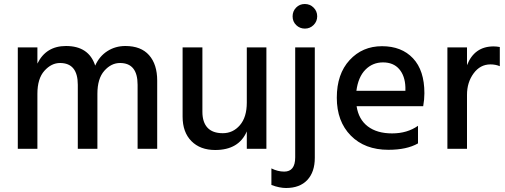

<svg xmlns="http://www.w3.org/2000/svg" viewBox="-20 -744 2527 960"><path d="M766 0H668V-320Q668 -429 580 -429Q536 -429 501.5 -390Q467 -351 467 -275V0H369V-320Q369 -429 280 -429Q237 -429 202 -390Q167 -351 167 -275V0H69V-507H167V-426Q210 -514 310 -514Q424 -514 456 -416Q477 -463 517 -488.5Q557 -514 607 -514Q685 -514 725.5 -468Q766 -422 766 -341Z M1312 0H1214V-87Q1174 6 1056 6Q981 6 937 -38.5Q893 -83 893 -161V-507H992V-185Q992 -133 1017.5 -105.5Q1043 -78 1094 -78Q1145 -78 1179.5 -118Q1214 -158 1214 -231V-507H1312Z M1504 -724Q1530 -724 1548 -706Q1566 -688 1566 -662.5Q1566 -637 1548 -619Q1530 -601 1504.5 -601Q1479 -601 1461 -618.5Q1443 -636 1443 -662Q1443 -688 1460.5 -706Q1478 -724 1504 -724ZM1554 45Q1554 116 1516.5 156Q1479 196 1410 196Q1378 196 1337 181V98Q1369 114 1401 114Q1456 114 1456 43V-507H1554Z M1762 -290H2007V-308Q2005 -365 1976 -398.5Q1947 -432 1895 -432Q1843 -432 1807 -395.5Q1771 -359 1762 -290ZM1922 5Q1804 5 1734 -66Q1664 -137 1664 -255.5Q1664 -374 1728 -443.5Q1792 -513 1890 -513Q1988 -513 2045 -452.5Q2102 -392 2102 -278Q2102 -247 2096 -213H1763Q1773 -147 1819 -112Q1865 -77 1940.5 -77Q2016 -77 2070 -115V-27Q2014 5 1922 5Z M2315 0H2217V-507H2315V-418Q2352 -512 2448 -512Q2462 -512 2479 -509V-413Q2458 -422 2432 -422Q2381 -422 2348 -377Q2315 -332 2315 -270Z"/></svg>

Font: Hind Guntur Medium
Style: Regular
Weight: 500
Designer: Manushi Parikh, Hitesh Malaviya
Foundry: Indian Type Foundry
Version: Version 1.000;PS 1.0;hotconv 1.0.86;makeotf.lib2.5.63406; tt